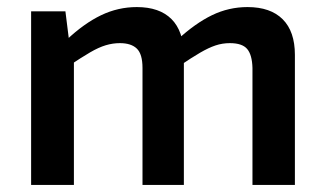

<svg xmlns="http://www.w3.org/2000/svg" viewBox="-20 -523 919 543"><path d="M680 -503Q745 -503 779.5 -468.5Q814 -434 814 -368V0H694V-331Q693 -368 679 -384.5Q665 -401 630 -401Q609 -401 589.5 -394.5Q570 -388 546 -374Q522 -360 488 -337L481 -410Q532 -457 579.5 -480Q627 -503 680 -503ZM165 -491 177 -395 189 -381V0H68V-491ZM367 -503Q431 -503 465 -469Q499 -435 500 -368V0H383V-331Q383 -370 367 -385.5Q351 -401 319 -401Q299 -401 279 -395Q259 -389 235 -375Q211 -361 175 -337L168 -410Q218 -457 266 -480Q314 -503 367 -503Z"/></svg>

Font: Exo 2 SemiBold
Style: Regular
Weight: 600
Designer: Natanael Gama
Foundry: Natanael Gama
Version: Version 2.010